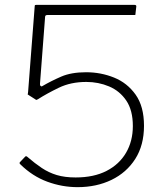

<svg xmlns="http://www.w3.org/2000/svg" viewBox="-20 -762 681 792"><path d="M533 -742Q539 -742 541 -740Q543 -738 542 -733L539 -707Q538 -702 538.5 -701Q539 -700 531 -700H175Q166 -700 166 -692L145 -417Q144 -411 147.5 -407.5Q151 -404 155 -407Q191 -428 232.5 -446Q274 -464 335 -464Q396 -464 450.5 -442Q505 -420 539.5 -371.5Q574 -323 574 -243Q574 -163 538 -106.5Q502 -50 440 -20Q378 10 300 10Q236 10 175 -12.5Q114 -35 64 -84Q60 -88 60.5 -90Q61 -92 65 -96L84 -116Q88 -120 94 -114Q124 -88 152.5 -69Q181 -50 214 -40Q247 -30 292 -30Q367 -30 419.5 -57Q472 -84 500 -132Q528 -180 528 -242Q528 -307 501 -347Q474 -387 430 -405.5Q386 -424 336 -424Q272 -424 222.5 -400Q173 -376 137 -353Q130 -349 129 -350Q128 -351 123 -354L101 -368Q93 -373 94 -373Q95 -373 96 -384L123 -734Q123 -740 124.5 -741Q126 -742 136 -742Z"/></svg>

Font: Libre Franklin Thin
Style: Regular
Weight: 100
Designer: Pablo Impallari, Rodrigo Fuenzalida, Nhung Nguyen
Foundry: Impallari Type
Version: Version 3.000